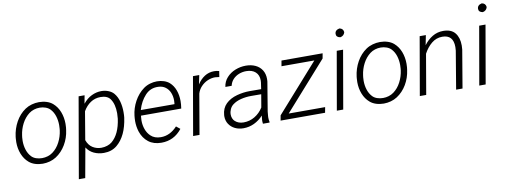

<svg xmlns="http://www.w3.org/2000/svg" viewBox="-70 -1119 4535 1719"><g transform="rotate(-10 2197.5 -259.0)"><path d="M39.1 -269Q47.9 -340.8 82 -402.6Q116.2 -464.4 171.4 -502Q198.2 -520 231.2 -529.3Q264.2 -538.6 298.3 -538.6Q334.5 -538.6 366.9 -528.3Q399.4 -518.1 422.4 -498Q460.4 -464.8 479.7 -414.6Q499 -364.3 499 -305.7Q499 -289.6 497.6 -273.4L494.6 -249.5Q485.4 -179.2 450.2 -119.6Q415 -60.1 360.4 -24.4Q334 -7.3 302 1.5Q270 10.3 237.3 10.3Q201.2 10.3 168.7 0Q136.2 -10.3 113.3 -30.3Q75.2 -63 55.7 -112.8Q36.1 -162.6 36.1 -220.2Q36.1 -236.8 37.6 -252.9ZM95.7 -252.9Q94.2 -237.8 94.2 -221.7Q94.2 -178.2 106.7 -139.9Q119.1 -101.6 144.5 -74.7Q160.6 -57.6 185.8 -48.8Q210.9 -40 239.7 -40Q266.1 -40 291.3 -47.6Q316.4 -55.2 336.9 -70.3Q378.9 -101.1 404.8 -151.4Q430.7 -201.7 438 -257.3L439.5 -272.9Q440.9 -288.6 440.9 -304.2Q440.9 -348.1 428.5 -387.2Q416 -426.3 390.6 -453.1Q374.5 -470.2 349.1 -479.5Q323.7 -488.8 295.4 -488.8Q269 -488.8 243.9 -481Q218.8 -473.1 198.7 -458Q157.2 -426.3 131.3 -376.7Q105.5 -327.1 98.1 -272Z M637.2 -66.9 588.4 203.1H530.3L657.2 -528.3H711.4L697.8 -453.6Q732.9 -497.6 776.4 -518.3Q819.8 -539.1 864.3 -539.1Q899.9 -539.1 930.2 -526.6Q960.4 -514.2 977.5 -493.7Q1004.4 -461.9 1016.6 -416.5Q1028.8 -371.1 1028.8 -319.3Q1028.8 -290 1026.4 -270Q1003.4 -105 912.6 -29.8Q863.8 10.3 793 10.3Q743.7 10.3 702.9 -8.8Q662.1 -27.8 637.2 -66.9ZM690.4 -386.7 647.5 -131.3Q664.6 -83.5 700 -61.3Q735.4 -39.1 778.3 -39.1Q806.2 -39.1 832 -47.6Q857.9 -56.2 875 -70.3Q948.7 -131.3 967.8 -270Q970.7 -301.3 970.7 -319.3Q970.7 -402.8 937 -450.2Q910.6 -487.8 849.1 -487.8Q797.9 -487.8 757.8 -460.9Q717.8 -434.1 690.4 -386.7Z M1503.9 -83Q1431.2 9.8 1316.4 9.8Q1245.6 9.8 1198.7 -26.6Q1151.9 -63 1131.3 -125.5Q1116.7 -171.9 1116.7 -220.7Q1116.7 -238.8 1117.7 -248L1119.6 -269.5Q1127 -337.4 1160.6 -399.4Q1194.3 -461.4 1248 -500.5Q1274.4 -519.5 1306.4 -529.1Q1338.4 -538.6 1370.6 -538.6Q1403.8 -538.6 1433.3 -528.8Q1462.9 -519 1482.9 -501.5Q1516.1 -471.7 1532.5 -426.5Q1548.8 -381.3 1548.8 -328.6Q1548.8 -312.5 1547.4 -296.4L1543 -260.7H1177.2L1175.8 -249Q1173.8 -234.9 1173.8 -216.3Q1173.8 -174.3 1187.3 -137Q1200.7 -99.6 1227.5 -73.7Q1262.2 -40 1320.3 -40Q1403.3 -40 1468.8 -111.3ZM1184.1 -310.5 1490.2 -310.1 1491.2 -317.4Q1492.7 -330.6 1492.7 -343.8Q1492.7 -381.8 1479.5 -414.3Q1466.3 -446.8 1439.2 -467Q1412.1 -487.3 1373 -488.3Q1301.8 -491.2 1254.2 -439.2Q1206.5 -387.2 1184.1 -310.5Z M1890.1 -483.9Q1854.5 -483.9 1820.3 -468.8Q1786.1 -453.6 1761 -426.5Q1735.8 -399.4 1725.6 -364.7L1663.1 0H1605L1696.8 -528.3H1753.9L1736.8 -445.8Q1765.1 -489.7 1803.7 -514.4Q1842.3 -539.1 1890.6 -539.1Q1912.1 -539.1 1936 -532.7L1927.7 -479.5Z M2239.7 0Q2237.8 -11.2 2237.8 -24.9Q2237.8 -33.2 2238.3 -37.1L2242.2 -73.7Q2205.6 -33.7 2159.7 -12Q2113.8 9.8 2062 9.8Q2020 9.8 1985.6 -6.8Q1951.2 -23.4 1930.9 -54.2Q1910.6 -85 1910.6 -126L1911.1 -136.2Q1915.5 -198.2 1954.8 -236.8Q1994.1 -275.4 2057.1 -292.5Q2115.7 -308.1 2170.4 -308.1L2277.8 -307.6L2286.6 -367.7Q2287.6 -380.4 2287.6 -385.7Q2287.6 -434.6 2257.1 -462.2Q2226.6 -489.7 2173.3 -489.7Q2138.7 -489.7 2106.9 -477.3Q2075.2 -464.8 2052.7 -440.7Q2030.3 -416.5 2022.9 -382.8H1965.8Q1972.2 -431.2 2004.2 -466.6Q2036.1 -502 2082.5 -520.3Q2128.9 -538.6 2177.7 -538.6Q2227.1 -538.6 2265.1 -520.8Q2303.2 -502.9 2324.5 -469Q2345.7 -435.1 2345.7 -388.2Q2345.7 -373.5 2344.7 -366.2L2300.8 -101.1L2296.9 -58.6Q2296.4 -54.2 2296.4 -44.9Q2296.4 -25.4 2300.8 -6.3L2299.8 0ZM2250.5 -145.5 2270.5 -262.7 2177.2 -263.2Q2131.3 -263.2 2086.4 -252.2Q2041.5 -241.2 2009.8 -216.8Q1990.7 -202.1 1980.2 -179Q1969.7 -155.8 1969.7 -131.3Q1969.7 -112.8 1976.1 -96.7Q1982.4 -80.6 1994.6 -69.3Q2024.9 -41.5 2071.8 -41.5Q2127 -41.5 2173.6 -69.3Q2220.2 -97.2 2250.5 -145.5Z M2492.7 -478 2501.5 -528.3H2875.5L2867.2 -482.4L2482.9 -49.8H2814L2804.7 0H2400.4L2408.7 -46.4L2791.5 -478Z M3061.5 -721.2Q3095.7 -715.3 3099.1 -681.2Q3090.8 -648.9 3057.1 -642.1Q3020 -647.9 3020 -677.7Q3020 -712.4 3061.5 -721.2ZM3061.5 -528.3 2969.7 0H2911.6L3003.9 -528.3Z M3139.2 -269Q3147.9 -340.8 3182.1 -402.6Q3216.3 -464.4 3271.5 -502Q3298.3 -520 3331.3 -529.3Q3364.3 -538.6 3398.4 -538.6Q3434.6 -538.6 3467 -528.3Q3499.5 -518.1 3522.5 -498Q3560.5 -464.8 3579.8 -414.6Q3599.1 -364.3 3599.1 -305.7Q3599.1 -289.6 3597.7 -273.4L3594.7 -249.5Q3585.4 -179.2 3550.3 -119.6Q3515.1 -60.1 3460.4 -24.4Q3434.1 -7.3 3402.1 1.5Q3370.1 10.3 3337.4 10.3Q3301.3 10.3 3268.8 0Q3236.3 -10.3 3213.4 -30.3Q3175.3 -63 3155.8 -112.8Q3136.2 -162.6 3136.2 -220.2Q3136.2 -236.8 3137.7 -252.9ZM3195.8 -252.9Q3194.3 -237.8 3194.3 -221.7Q3194.3 -178.2 3206.8 -139.9Q3219.2 -101.6 3244.6 -74.7Q3260.7 -57.6 3285.9 -48.8Q3311 -40 3339.8 -40Q3366.2 -40 3391.4 -47.6Q3416.5 -55.2 3437 -70.3Q3479 -101.1 3504.9 -151.4Q3530.8 -201.7 3538.1 -257.3L3539.6 -272.9Q3541 -288.6 3541 -304.2Q3541 -348.1 3528.6 -387.2Q3516.1 -426.3 3490.7 -453.1Q3474.6 -470.2 3449.2 -479.5Q3423.8 -488.8 3395.5 -488.8Q3369.1 -488.8 3344 -481Q3318.8 -473.1 3298.8 -458Q3257.3 -426.3 3231.4 -376.7Q3205.6 -327.1 3198.2 -272Z M3786.6 -363.8 3724.1 0H3666L3757.8 -528.3H3814L3796.4 -439Q3830.1 -484.9 3874.5 -511.5Q3918.9 -538.1 3972.2 -538.1Q4045.9 -538.1 4080.1 -495.1Q4114.3 -452.1 4114.3 -380.9Q4114.3 -361.3 4112.3 -344.2L4054.2 0H3996.1L4053.7 -344.7Q4055.7 -367.2 4055.7 -377.4Q4055.7 -488.3 3955.6 -488.3Q3900.9 -488.3 3858.4 -453.4Q3815.9 -418.5 3786.6 -363.8Z M4356.4 -721.2Q4390.6 -715.3 4394 -681.2Q4385.7 -648.9 4352.1 -642.1Q4314.9 -647.9 4314.9 -677.7Q4314.9 -712.4 4356.4 -721.2ZM4356.4 -528.3 4264.6 0H4206.5L4298.8 -528.3Z"/></g></svg>

Font: Mardoto Light
Style: Italic
Weight: 300
Italic angle: -12°
Designer: Christian Robertson, Vahan Hovhannisyan
Foundry: Google
Version: Version 1.000